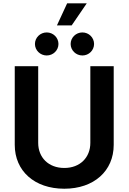

<svg xmlns="http://www.w3.org/2000/svg" viewBox="-20 -1126 774 1156"><path d="M367.2 10.3C545.4 10.3 664.6 -96.7 664.6 -253.9V-727.5H523.9V-265.6C523.9 -178.2 462.4 -114.7 367.2 -114.7C271.5 -114.7 210 -178.2 210 -265.6V-727.5H68.8V-253.9C68.8 -96.7 187.5 10.3 367.2 10.3ZM476.1 -792C515.1 -792 546.4 -823.2 546.4 -861.3C546.4 -899.4 515.1 -930.7 476.1 -930.7C437 -930.7 405.3 -899.4 405.3 -861.3C405.3 -823.2 437 -792 476.1 -792ZM261.2 -792C300.3 -792 332 -823.2 332 -861.3C332 -899.4 300.3 -930.7 261.2 -930.7C222.2 -930.7 190.4 -899.4 190.4 -861.3C190.4 -823.2 222.2 -792 261.2 -792ZM322.8 -973.1H411.6L502.4 -1106H384.3Z"/></svg>

Font: Raveo SemiBold
Style: Regular
Weight: 600
Designer: Jakub Foglar, Rasmus Andersson (Inter)
Foundry: Jakubfoglar.com
Version: Version 1.100;Glyphs 3.2.3 (3260)